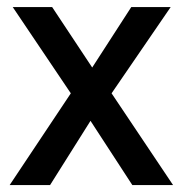

<svg xmlns="http://www.w3.org/2000/svg" viewBox="-20 -532 536 552"><path d="M16.6 -511.7H129.9L245.1 -337.9L357.4 -511.7H470.7L300.8 -263.7L477.5 0H360.4L240.2 -184.6L124 0H7.8L183.6 -263.7Z"/></svg>

Font: Druckschrift BY WOK
Style: Medium
Weight: 400
Version: Version 001.000